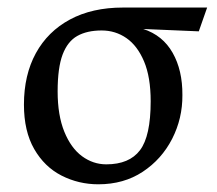

<svg xmlns="http://www.w3.org/2000/svg" viewBox="-20 -474 573 506"><path d="M239.1 11.7Q187.2 11.7 142.1 -11.3Q97.1 -34.3 70.1 -81.3Q43.1 -128.3 43.1 -198.3Q43.1 -276.3 74.5 -333.8Q106 -391.2 164.4 -422.6Q222.9 -454.1 304 -454.1H525.9L503.9 -391.4L357.5 -397.6Q408.9 -380.9 435 -334.8Q461.1 -288.8 460.7 -223.6Q461.2 -162 433.6 -108Q405.9 -54.1 356 -21.2Q306.1 11.7 239.1 11.7ZM260.1 -40.9Q320.8 -40.9 348.9 -78.1Q377.1 -115.2 377.1 -207Q377.1 -270.7 359.7 -312Q342.3 -353.3 313.3 -373.5Q284.2 -393.7 247.9 -393.7Q209.4 -393.7 183.8 -379.3Q158.2 -365 145 -330.2Q131.9 -295.3 131.9 -233.3Q131.9 -170.2 149.5 -126.9Q167.1 -83.7 196.2 -62.3Q225.4 -40.9 260.1 -40.9Z"/></svg>

Font: Ancizar Serif Light
Style: Regular
Weight: 300
Designer: Cesar Puertas, Viviana Monsalve, Julian Moncada, Julian Prieto, Jose Castro, Felipe Aragon, Mariel Hernandez, Sara Alarc
Version: Version 8.100